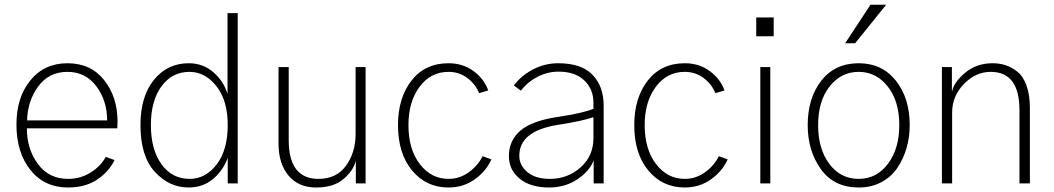

<svg xmlns="http://www.w3.org/2000/svg" viewBox="-20 -790 4539 827"><path d="M50.8 -253.9Q50.8 -370.1 110.8 -443.8Q170.9 -517.6 270.5 -517.6Q371.1 -517.6 428.7 -444.8Q486.3 -372.1 486.3 -266.6Q486.3 -260.7 485.8 -252Q485.4 -243.2 485.4 -237.3H95.7Q95.7 -148.4 143.1 -84Q190.4 -19.5 273.4 -19.5Q326.2 -19.5 369.6 -46.4Q413.1 -73.2 435.5 -114.3L473.6 -100.6Q447.3 -47.9 396.5 -15.1Q345.7 17.6 273.4 17.6Q170.9 17.6 110.8 -58.1Q50.8 -133.8 50.8 -253.9ZM96.7 -271.5H441.4Q441.4 -357.4 394.5 -418.9Q347.7 -480.5 270.5 -480.5Q190.4 -480.5 144.5 -417.5Q98.6 -354.5 96.7 -271.5Z M585 -251Q585 -375 643.1 -446.3Q701.2 -517.6 793 -517.6Q854.5 -517.6 898.9 -479Q943.4 -440.4 960 -385.7V-733.4H1003.9V0H960.9V-110.4Q941.4 -55.7 897.5 -19Q853.5 17.6 792 17.6Q709 17.6 647 -49.8Q585 -117.2 585 -251ZM629.9 -251Q629.9 -146.5 675.3 -83Q720.7 -19.5 796.9 -19.5Q865.2 -19.5 913.1 -81.5Q960.9 -143.6 960.9 -251Q960.9 -357.4 912.1 -418.9Q863.3 -480.5 795.9 -480.5Q721.7 -480.5 675.8 -418.5Q629.9 -356.4 629.9 -251Z M1179.7 -171.9V-501H1223.6V-186.5Q1223.6 -19.5 1351.6 -19.5Q1429.7 -19.5 1470.7 -76.7Q1511.7 -133.8 1511.7 -212.9V-501H1554.7V0H1512.7V-98.6Q1503.9 -57.6 1460.9 -20Q1418 17.6 1341.8 17.6Q1265.6 17.6 1222.7 -33.7Q1179.7 -85 1179.7 -171.9Z M1694.3 -251Q1694.3 -368.2 1752.4 -442.9Q1810.5 -517.6 1912.1 -517.6Q1973.6 -517.6 2019.5 -483.9Q2065.4 -450.2 2083 -400.4L2043.9 -388.7Q2027.3 -428.7 1992.2 -454.6Q1957 -480.5 1912.1 -480.5Q1835 -480.5 1787.1 -416Q1739.3 -351.6 1739.3 -251Q1739.3 -147.5 1788.1 -83.5Q1836.9 -19.5 1912.1 -19.5Q1960 -19.5 1999.5 -48.3Q2039.1 -77.1 2058.6 -117.2L2096.7 -103.5Q2074.2 -52.7 2024.9 -17.6Q1975.6 17.6 1912.1 17.6Q1815.4 17.6 1754.9 -55.7Q1694.3 -128.9 1694.3 -251Z M2216.8 -119.1Q2216.8 -78.1 2251.5 -48.8Q2286.1 -19.5 2348.6 -19.5Q2424.8 -19.5 2480.5 -68.8Q2536.1 -118.2 2536.1 -195.3V-285.2Q2488.3 -268.6 2381.8 -252Q2216.8 -225.6 2216.8 -119.1ZM2171.9 -117.2Q2171.9 -184.6 2221.2 -227.1Q2270.5 -269.5 2380.9 -286.1Q2491.2 -302.7 2536.1 -321.3V-347.7Q2536.1 -406.2 2496.6 -443.8Q2457 -481.4 2385.7 -481.4Q2338.9 -481.4 2295.9 -459.5Q2252.9 -437.5 2223.6 -399.4L2193.4 -421.9Q2224.6 -463.9 2275.4 -490.7Q2326.2 -517.6 2384.8 -517.6Q2484.4 -517.6 2532.2 -467.8Q2580.1 -418 2580.1 -335.9V0H2537.1V-99.6Q2519.5 -52.7 2466.8 -17.6Q2414.1 17.6 2344.7 17.6Q2264.6 17.6 2218.3 -20.5Q2171.9 -58.6 2171.9 -117.2Z M2711.9 -251Q2711.9 -368.2 2770 -442.9Q2828.1 -517.6 2929.7 -517.6Q2991.2 -517.6 3037.1 -483.9Q3083 -450.2 3100.6 -400.4L3061.5 -388.7Q3044.9 -428.7 3009.8 -454.6Q2974.6 -480.5 2929.7 -480.5Q2852.5 -480.5 2804.7 -416Q2756.8 -351.6 2756.8 -251Q2756.8 -147.5 2805.7 -83.5Q2854.5 -19.5 2929.7 -19.5Q2977.5 -19.5 3017.1 -48.3Q3056.6 -77.1 3076.2 -117.2L3114.3 -103.5Q3091.8 -52.7 3042.5 -17.6Q2993.2 17.6 2929.7 17.6Q2833 17.6 2772.5 -55.7Q2711.9 -128.9 2711.9 -251Z M3237.3 -633.8V-714.8H3312.5V-633.8ZM3254.9 0V-501H3297.9V0Z M3503.9 -251Q3503.9 -148.4 3552.2 -84Q3600.6 -19.5 3678.7 -19.5Q3755.9 -19.5 3804.7 -84.5Q3853.5 -149.4 3853.5 -251Q3853.5 -354.5 3803.7 -417.5Q3753.9 -480.5 3678.7 -480.5Q3603.5 -480.5 3553.7 -418Q3503.9 -355.5 3503.9 -251ZM3459 -251Q3459 -367.2 3517.6 -442.4Q3576.2 -517.6 3678.7 -517.6Q3779.3 -517.6 3838.9 -442.4Q3898.4 -367.2 3898.4 -251Q3898.4 -199.2 3884.8 -152.3Q3871.1 -105.5 3845.2 -66.9Q3819.3 -28.3 3776.4 -5.4Q3733.4 17.6 3678.7 17.6Q3572.3 17.6 3515.6 -61.5Q3459 -140.6 3459 -251ZM3620.1 -603.5 3729.5 -769.5H3796.9L3663.1 -603.5Z M4037.1 0V-501H4080.1V-397.5H4081.1Q4089.8 -437.5 4138.2 -477.5Q4186.5 -517.6 4255.9 -517.6Q4285.2 -517.6 4311 -509.3Q4336.9 -501 4361.8 -481.4Q4386.7 -461.9 4401.4 -421.9Q4416 -381.8 4416 -324.2V0H4371.1V-315.4Q4371.1 -480.5 4247.1 -480.5Q4182.6 -480.5 4131.8 -428.2Q4081.1 -376 4081.1 -304.7V0Z"/></svg>

Font: Gothic A1 ExtraLight
Style: Regular
Weight: 275
Designer: HanYang I&C Co.,Ltd.
Foundry: HanYang I&C Co.,Ltd.
Version: Version 2.50